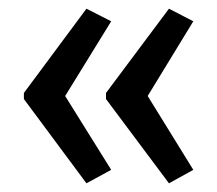

<svg xmlns="http://www.w3.org/2000/svg" viewBox="-20 -485 500 442"><path d="M35 -271 179 -465 236 -436 130 -264 236 -94 179 -63 35 -257ZM224 -271 369 -465 425 -436 320 -264 425 -94 369 -63 224 -257Z"/></svg>

Font: Noto Sans ExtraCondensed
Style: Regular
Weight: 400
Width: 2
Designer: Monotype Design Team
Foundry: Monotype Imaging Inc.
Version: Version 2.013; ttfautohint (v1.8.4.7-5d5b)